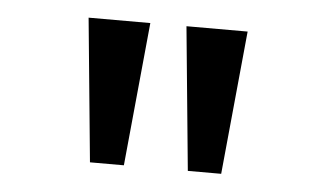

<svg xmlns="http://www.w3.org/2000/svg" viewBox="-32 -772 566 344"><g transform="rotate(5 251.0 -600.0)"><path d="M140 -471 115 -729H226L201 -471ZM316 -471 291 -729H401L376 -471Z"/></g></svg>

Font: lgurmukhi05
Style: Book
Weight: 400
Designer: Jelle Bosma - Monotype Design Team
Foundry: Monotype Imaging Inc.
Version: Version 2.003